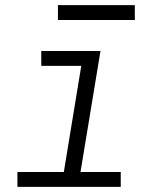

<svg xmlns="http://www.w3.org/2000/svg" viewBox="-20 -729 640 749"><path d="M48 0V-58H229L297 -472H141V-530H372L294 -58H451V0ZM206 -651V-709H506V-651Z"/></svg>

Font: Iosevka Curly Slab LtExObl
Style: Regular
Weight: 300
Width: 7
Italic angle: -9°
Monospace: yes
Designer: Belleve Invis
Foundry: Belleve Invis
Version: Version 11.1.0; ttfautohint (v1.8.3)